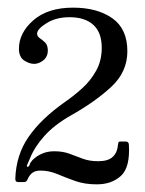

<svg xmlns="http://www.w3.org/2000/svg" viewBox="-20 -933 378 502"><path d="M317 -554.5Q320.5 -495.5 296.2 -473.2Q272 -451 233 -451Q201 -451 176 -460Q151 -469 129.5 -478Q108 -487 86 -487Q73 -487 65.2 -481.5Q57.5 -476 53 -466Q51.5 -462.5 49.5 -459.8Q47.5 -457 41.5 -457H27Q20 -457 20 -465.5Q22 -528 54.8 -575.2Q87.5 -622.5 150 -666.5Q172.5 -682 194.5 -701.8Q216.5 -721.5 231.2 -747.8Q246 -774 246 -808Q246 -848 224 -868Q202 -888 162 -888Q126.5 -888 101.8 -872.5Q77 -857 77 -845Q77 -838 84 -833.2Q91 -828.5 98 -821.8Q105 -815 105 -801Q105 -784.5 93.2 -775.2Q81.5 -766 69.5 -766Q56.5 -766 43 -775Q29.5 -784 29.5 -805.5Q29.5 -847 67.2 -880Q105 -913 171 -913Q234.5 -913 273.8 -885.2Q313 -857.5 313 -799Q313 -745 271 -706Q229 -667 165 -631Q122 -606.5 96 -577.5Q70 -548.5 58 -518Q54.5 -509.5 51.5 -503.2Q48.5 -497 52 -497Q56 -497 57.5 -502.5Q59 -508 65 -514.5Q75.5 -525 89.8 -531.2Q104 -537.5 122 -537.5Q144.5 -537.5 161.8 -531Q179 -524.5 196.5 -518Q214 -511.5 236.5 -511.5Q263 -511.5 275 -523Q287 -534.5 288.5 -555Q289.5 -560.5 290.2 -561.8Q291 -563 297 -563H309Q316.5 -563 317 -554.5Z"/></svg>

Font: Besley* Narrow
Style: Regular
Weight: 400
Width: 4
Designer: Owen Earl
Foundry: indestructible type*
Version: Version 3.000; ttfautohint (v1.8.3)